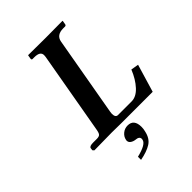

<svg xmlns="http://www.w3.org/2000/svg" viewBox="-251 -754 1088 1088"><g transform="rotate(-45 293.5 -210.0)"><path d="M248 -568.8Q249 -572.8 249 -582Q249 -612.8 201.2 -612.8H187Q180.2 -612.8 180.2 -621.1L184.1 -645L186 -646Q283.2 -645 323.2 -645Q323.2 -645 459 -646L460.9 -645L457 -621.1Q455.1 -613.3 448.2 -612.8H433.1Q378.9 -612.8 371.1 -568.8L287.1 -91.8Q285.2 -79.6 285.2 -75.2Q285.2 -46.4 304.2 -45.9H414.1Q451.2 -45.9 484.6 -82Q518.1 -118.2 541 -174.8L586.9 -167L537.1 0H286.1L209 -1L68.8 1L61 -7.8L63 -22.9Q65.9 -35.2 95.2 -35.2H125Q143.1 -35.2 150.1 -43Q157.2 -50.8 161.1 -75.2ZM301.8 34.2Q351.6 34.2 352.1 95.2Q352.1 112.3 348.1 127Q338.4 174.8 305.7 195.3Q272.9 215.8 217.8 226.1V201.2Q297.9 182.1 304.2 151.9Q305.2 148.9 305.2 145Q305.2 125 274.9 123Q259.8 121.1 248.3 113Q236.8 105 236.8 90.8Q236.8 86.9 237.8 85Q241.7 64 259.8 49.1Q277.8 34.2 301.8 34.2Z"/></g></svg>

Font: Linux Libertine O
Style: Semibold Italic
Weight: 600
Italic angle: -11.5°
Designer: Philipp H. Poll
Foundry: Philipp H. Poll
Version: Version 5.1.2